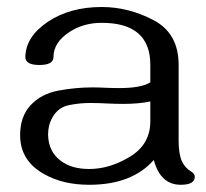

<svg xmlns="http://www.w3.org/2000/svg" viewBox="-20 -508 580 540"><path d="M488.3 11.7Q431.2 11.7 412.6 -58.1Q351.1 11.7 231 11.7Q157.2 11.7 104.5 -18.1Q36.6 -55.7 36.6 -127.9Q36.6 -180.2 65.9 -211.9Q95.7 -244.1 144.3 -253.2Q192.9 -262.2 240.2 -262.2Q255.9 -262.2 275.6 -261.2Q295.4 -260.3 315.9 -260.3Q377 -260.3 402.8 -276.4V-325.7Q402.8 -443.8 266.1 -443.8Q214.8 -443.8 175.3 -418Q130.4 -388.7 130.4 -347.7Q130.4 -325.2 90.8 -325.2Q51.3 -325.2 51.3 -347.7Q52.2 -404.8 114.7 -446.8Q176.8 -488.3 266.1 -488.3Q341.8 -488.3 412.1 -451.2Q482.4 -414.1 482.4 -325.7V-111.3Q482.4 -75.2 491.7 -54.2Q500.5 -35.6 517.1 -25.9Q527.8 -19.5 527.8 -10.7Q527.8 11.7 488.3 11.7ZM231 -32.7Q288.6 -32.7 345.7 -67.4Q402.8 -102.1 402.8 -167V-222.7Q371.1 -215.8 326.2 -215.8Q303.7 -215.8 281.2 -217Q258.8 -218.3 236.3 -218.3Q207 -218.8 175.3 -212.6Q143.6 -206.5 127.4 -177.7Q115.2 -156.2 115.2 -129.4Q116.2 -82 149.9 -56.6Q180.2 -32.7 231 -32.7Z"/></svg>

Font: Gayathri
Style: Regular
Weight: 400
Designer: Binoy Dominic <binoy.domenic@gmail.com>
Foundry: SMC
Version: Version 1.000